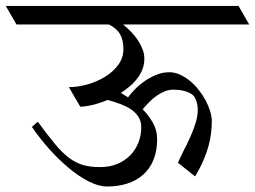

<svg xmlns="http://www.w3.org/2000/svg" viewBox="-62 -665 886 667"><path d="M803.7 -580.1H365.7Q380.9 -567.4 394.3 -553.5Q407.7 -539.6 417.7 -524.2Q427.7 -508.8 433.6 -492.9Q439.5 -477.1 439.5 -460.9Q439.5 -441.9 433.1 -425Q426.8 -408.2 415.5 -393.3Q404.3 -378.4 389.4 -365.7Q374.5 -353 357.9 -342.3L382.8 -326.7Q390.6 -337.9 405 -353Q419.4 -368.2 438.2 -381.6Q457 -395 479.5 -404.5Q502 -414.1 526.4 -414.1Q544.4 -414.1 562.5 -406Q580.6 -397.9 597.2 -384.5Q613.8 -371.1 627.7 -353.5Q641.6 -335.9 651.9 -316.9Q662.1 -297.9 668 -278.8Q673.8 -259.8 673.8 -243.7Q673.8 -223.1 671.1 -201.4Q668.5 -179.7 661.9 -156Q655.3 -132.3 644 -106.4Q632.8 -80.6 615.7 -52.2L556.2 -99.6Q564.9 -120.1 576.9 -143.3Q588.9 -166.5 599.6 -190.4Q610.4 -214.4 617.7 -238.3Q625 -262.2 625 -284.2Q625 -307.6 614.3 -327.1Q607.9 -338.4 588.1 -345.9Q568.4 -353.5 540.5 -353.5Q524.9 -353.5 510.3 -347.7Q495.6 -341.8 482.2 -332.3Q468.8 -322.8 456.5 -310.5Q444.3 -298.3 433.6 -285.2Q454.6 -264.2 469.2 -238.3Q483.9 -212.4 483.9 -182.1Q483.9 -140.6 471.2 -109.6Q458.5 -78.6 435.3 -58.1Q412.1 -37.6 380.1 -27.3Q348.1 -17.1 309.6 -17.1Q280.8 -17.1 246.3 -34.7Q211.9 -52.2 177 -81.3Q142.1 -110.4 108.9 -147.5Q75.7 -184.6 48.8 -224.1L69.3 -242.2Q102.5 -196.8 127.7 -166.3Q152.8 -135.7 176.5 -117.7Q200.2 -99.6 225.6 -92Q251 -84.5 285.2 -84.5Q319.3 -84.5 345.9 -95.7Q372.6 -106.9 390.9 -126Q409.2 -145 418.9 -169.9Q428.7 -194.8 428.7 -222.2Q428.7 -244.1 418.5 -259.8Q408.2 -275.4 391.6 -286.1Q375 -296.9 354 -304.4Q333 -312 312 -317.9Q284.2 -306.2 259 -300.3Q233.9 -294.4 216.8 -294.4L177.2 -362.3Q208.5 -362.3 241.9 -371.8Q275.4 -381.3 303.2 -398.4Q331.1 -415.5 348.9 -439.9Q366.7 -464.4 366.7 -494.6Q366.7 -525.9 355.2 -545.9Q343.8 -565.9 316.4 -580.1H-4.9L-42 -644.5H766.6Z"/></svg>

Font: Kurinto Seri
Style: Regular
Weight: 400
Designer: Kurinto was developed by Clint Goss from a range of fonts that are compatible with the SIL Open Font License Version 1.1
Foundry: Clinton F. Goss
Version: Version 2.196; July 25, 2020